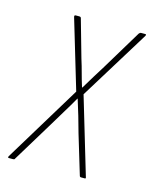

<svg xmlns="http://www.w3.org/2000/svg" viewBox="-94 -536 475 593"><g transform="rotate(15 143.5 -239.5)"><path d="M-10 0Q-12 0 -12.5 -1Q-13 -2 -12 -5L138 -252L72 -473Q71 -477 72.5 -478Q74 -479 76 -479H87Q92 -479 93 -475L127 -355Q134 -333 139.5 -312Q145 -291 152 -269H153Q165 -289 177.5 -309.5Q190 -330 202 -349L278 -475Q281 -479 285 -479H298Q300 -479 300.5 -478Q301 -477 300 -474L162 -250L235 -5Q237 0 233 0H221Q217 0 216 -4L178 -130Q171 -156 163.5 -181.5Q156 -207 148 -232H147Q133 -207 117.5 -182Q102 -157 88 -133L9 -3Q8 0 4 0Z"/></g></svg>

Font: Sofia Sans Extra Condensed Thin
Style: Italic
Weight: 250
Italic angle: -9°
Version: Version 4.100